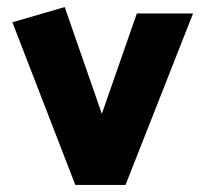

<svg xmlns="http://www.w3.org/2000/svg" viewBox="-20 -523 576 543"><path d="M335 0 526 -485H367L268 -201L163 -503L15 -460L193 0Z"/></svg>

Font: Catamaran Thin ExtraBold
Style: Regular
Weight: 800
Version: Version 2.000